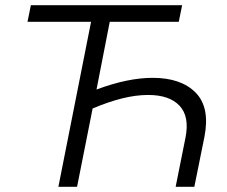

<svg xmlns="http://www.w3.org/2000/svg" viewBox="-20 -720 875 740"><path d="M205 0 331 -636H86L99 -700H682L669 -636H403L352 -375Q414 -398 467.5 -409Q521 -420 568 -420Q678 -420 734 -363Q790 -306 768 -193L729 0H657L695 -190Q711 -271 672 -312.5Q633 -354 551 -354Q504 -354 451.5 -341Q399 -328 337 -302L277 0Z"/></svg>

Font: Montserrat
Style: Italic
Weight: 400
Italic angle: -11.3°
Designer: Julieta Ulanovsky
Foundry: Julieta Ulanovsky
Version: Version 9.000; ttfautohint (v1.8.4.7-5d5b)